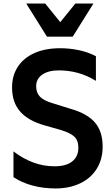

<svg xmlns="http://www.w3.org/2000/svg" viewBox="-20 -1050 632 1083"><path d="M56 -51V-196Q166 -112 287 -112Q353 -112 387.5 -139.5Q422 -167 422 -217Q422 -258 399 -279.5Q376 -301 322 -317L231 -343Q139 -369 93.5 -421Q48 -473 48 -557Q48 -624 81 -674Q114 -724 175 -751Q236 -778 319 -778Q373 -778 425 -767Q477 -756 521 -733V-594Q470 -625 418.5 -639Q367 -653 311 -653Q254 -653 219 -629.5Q184 -606 184 -563Q184 -526 206 -504Q228 -482 276 -468L379 -436Q473 -409 516 -358.5Q559 -308 559 -223Q559 -152 526 -98.5Q493 -45 432.5 -16Q372 13 293 13Q224 13 163 -3.5Q102 -20 56 -51ZM128 -1030H235L320 -925L405 -1030H507L390 -843H245Z"/></svg>

Font: Application Semibold
Style: Regular
Weight: 600
Designer: Wei Huang
Foundry: Wei Huang
Version: Version 0.012